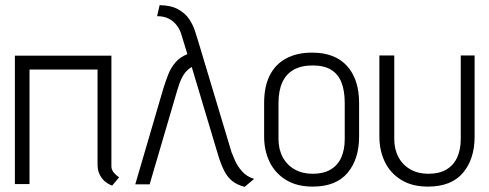

<svg xmlns="http://www.w3.org/2000/svg" viewBox="-20 -717 1905 748"><path d="M414 -69V-500H38V0H95V-446H360V-78Q360 -53 368.5 -36.5Q377 -20 388.5 -10.5Q400 -1 408.5 2.5Q417 6 417 6L444 -26Q432 -34 423 -45Q414 -56 414 -69Z M882 -124 752 -557Q747 -573 739.5 -596.5Q732 -620 717 -642.5Q702 -665 674.5 -680.5Q647 -696 602 -697L592 -654Q619 -654 638 -644Q657 -634 669.5 -617Q682 -600 688 -578L710 -506Q682 -495 664 -474.5Q646 -454 635.5 -427Q625 -400 616 -371L507 1H563L669 -360Q678 -392 687 -410.5Q696 -429 706 -439.5Q716 -450 727 -456L830 -112Q841 -76 853.5 -51.5Q866 -27 884.5 -12Q903 3 933 11L970 -20Q941 -29 923 -49.5Q905 -70 895.5 -91.5Q886 -113 882 -124Z M1379 -185V-316Q1379 -408 1332 -460Q1285 -512 1196 -512Q1137 -512 1095 -489.5Q1053 -467 1031 -423.5Q1009 -380 1009 -316V-185Q1009 -131 1030 -87Q1051 -43 1093.5 -16.5Q1136 10 1198 10Q1289 10 1334 -43.5Q1379 -97 1379 -185ZM1323 -316V-175Q1323 -134 1309.5 -103.5Q1296 -73 1268 -56.5Q1240 -40 1198 -40Q1158 -40 1128 -57Q1098 -74 1081.5 -104.5Q1065 -135 1065 -175V-316Q1065 -364 1080 -396.5Q1095 -429 1124.5 -445.5Q1154 -462 1198 -462Q1242 -462 1269.5 -445.5Q1297 -429 1310 -396.5Q1323 -364 1323 -316Z M1829 -185V-501H1775V-175Q1775 -134 1761 -103.5Q1747 -73 1719 -56.5Q1691 -40 1649 -40Q1609 -40 1579 -57Q1549 -74 1532.5 -104.5Q1516 -135 1516 -175V-501H1458V-185Q1458 -131 1479 -87Q1500 -43 1542.5 -16.5Q1585 10 1647 10Q1738 10 1783.5 -43.5Q1829 -97 1829 -185Z"/></svg>

Font: Advent Pro
Style: Regular
Weight: 400
Designer: VivaRado, Andreas Kalpakidis
Foundry: VivaRado, Andreas Kalpakidis
Version: Version 3.000